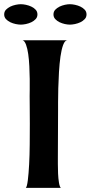

<svg xmlns="http://www.w3.org/2000/svg" viewBox="-80 -916 441 936"><path d="M64.5 -448.2Q64.5 -457 64.9 -479.5Q65.4 -502 64.9 -531.2Q64.5 -560.5 63 -592.8Q61.5 -625 57.6 -652.3Q53.7 -679.7 46.9 -698.2Q40 -716.8 30.3 -719.7H249Q236.3 -719.7 228 -697.3Q219.7 -674.8 214.8 -640.6Q210 -606.4 207.5 -564.9Q205.1 -523.4 204.1 -485.4Q203.1 -447.3 203.1 -417.5Q203.1 -387.7 203.1 -377Q203.1 -319.3 202.6 -262.2Q202.1 -205.1 202.1 -146.5Q202.1 -138.7 202.1 -116.2Q202.1 -93.8 203.1 -69.8Q204.1 -45.9 207.5 -25.4Q210.9 -4.9 216.8 0H45.9Q51.8 -5.9 55.7 -37.6Q59.6 -69.3 62 -114.3Q64.5 -159.2 64.9 -211.9Q65.4 -264.6 65.4 -312.5Q65.4 -360.4 64.9 -397Q64.5 -433.6 64.5 -448.2ZM102.5 -845.7Q102.5 -832 93.8 -822.8Q85 -813.5 72.8 -807.6Q60.5 -801.8 46.4 -798.8Q32.2 -795.9 21.5 -795.9Q10.7 -795.9 -3.4 -798.8Q-17.6 -801.8 -29.8 -807.6Q-42 -813.5 -50.8 -822.8Q-59.6 -832 -59.6 -845.7Q-59.6 -859.4 -50.8 -868.7Q-42 -877.9 -29.8 -883.8Q-17.6 -889.6 -3.4 -892.6Q10.7 -895.5 21.5 -895.5Q32.2 -895.5 46.4 -892.6Q60.5 -889.6 72.8 -883.8Q85 -877.9 93.8 -868.7Q102.5 -859.4 102.5 -845.7ZM260.7 -895.5Q271.5 -895.5 285.6 -892.6Q299.8 -889.6 312 -883.8Q324.2 -877.9 333 -868.7Q341.8 -859.4 341.8 -845.7Q341.8 -832 333 -822.8Q324.2 -813.5 312 -807.6Q299.8 -801.8 285.6 -798.8Q271.5 -795.9 260.7 -795.9Q250 -795.9 236.3 -798.8Q222.7 -801.8 210.4 -807.6Q198.2 -813.5 189.5 -822.8Q180.7 -832 180.7 -845.7Q180.7 -859.4 189.5 -868.7Q198.2 -877.9 210.4 -883.8Q222.7 -889.6 236.3 -892.6Q250 -895.5 260.7 -895.5Z"/></svg>

Font: Cherry Cream Soda
Style: Regular
Weight: 400
Designer: Font Diner, Inc
Foundry: Font Diner, Inc
Version: Version 1.000